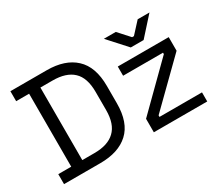

<svg xmlns="http://www.w3.org/2000/svg" viewBox="-123 -976 1430 1253"><g transform="rotate(-30 592.0 -350.0)"><path d="M46.9 0Q46.9 -18.6 46.9 -75.2Q71.3 -75.2 144.5 -75.2Q144.5 -212.9 144.5 -625Q120.1 -625 46.9 -625Q46.9 -643.6 46.9 -700.2Q115.2 -700.2 320.3 -700.2Q458 -700.2 533.2 -629.9Q609.4 -559.6 609.4 -415Q609.4 -372.1 609.4 -285.2Q609.4 -138.7 533.2 -69.3Q458 0 320.3 0Q228.5 0 46.9 0ZM228.5 -76.2Q252 -76.2 320.3 -76.2Q421.9 -76.2 473.6 -126Q526.4 -175.8 526.4 -281.2Q526.4 -327.1 526.4 -418Q526.4 -525.4 473.6 -574.2Q421.9 -623 320.3 -623Q290 -623 228.5 -623Q228.5 -486.3 228.5 -76.2ZM723.6 0Q723.6 -25.4 723.6 -101.6Q801.8 -178.7 1035.2 -409.2Q1035.2 -412.1 1035.2 -419.9Q960 -419.9 734.4 -419.9Q734.4 -437.5 734.4 -489.3Q830.1 -489.3 1118.2 -489.3Q1118.2 -463.9 1118.2 -386.7Q1040 -310.5 805.7 -80.1Q805.7 -77.1 805.7 -68.4Q885.7 -68.4 1126 -68.4Q1126 -50.8 1126 0Q1025.4 0 723.6 0ZM870.1 -554.7Q838.9 -588.9 746.1 -691.4Q768.6 -691.4 835.9 -691.4Q854.5 -669.9 911.1 -608.4Q914.1 -608.4 924.8 -608.4Q944.3 -628.9 1001 -691.4Q1023.4 -691.4 1089.8 -691.4Q1059.6 -657.2 966.8 -554.7Q942.4 -554.7 870.1 -554.7Z"/></g></svg>

Font: Kadena Space Grotesk
Style: Regular
Weight: 400
Designer: Florian Karsten
Version: Version 2.000